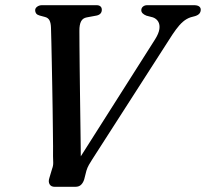

<svg xmlns="http://www.w3.org/2000/svg" viewBox="-20 -720 794 740"><path d="M524.6 -680.5Q524.6 -689.3 531.1 -694.6Q537.6 -700 547.2 -700H727.8Q740.8 -700 747.3 -695.3Q753.7 -690.6 753.7 -683Q753.7 -674.1 748.7 -667.9Q743.7 -661.7 732.2 -658L714.9 -653.4Q698.6 -647.9 685.2 -636.3Q671.7 -624.7 658.5 -606.6Q645.2 -588.6 629.5 -563.4L335.7 -106Q328.5 -94.9 322.7 -84.7Q316.8 -74.4 313.1 -62.3L304.6 -28.9Q300.8 -16.3 292.8 -8.2Q284.8 0 270 0H190.9Q176.8 0 171.1 -9.9Q165.5 -19.8 170.2 -33.8L180.6 -68.7Q185.5 -81.3 185.1 -93.5Q184.8 -105.7 184.4 -118.1Q184.7 -129 184.5 -156.1Q184.3 -183.2 183.8 -220.9Q183.4 -258.6 182.8 -302.8Q182.2 -346.9 181.3 -392.3Q180.5 -437.7 179.6 -480.1Q178.8 -522.5 178 -556.9Q177.3 -591.4 176.5 -613.2Q176 -631.1 170.9 -641.2Q165.8 -651.3 153.7 -654.5L132.5 -660.2Q123.6 -662.6 119.5 -667.9Q115.5 -673.2 115.5 -680.3Q115.5 -688.7 123.4 -694.3Q131.3 -700 142 -700H352.2Q361.9 -700 367.2 -695.3Q372.4 -690.7 372.4 -682.4Q372.4 -673.7 367.4 -668Q362.4 -662.3 352.6 -660.1L314.4 -653Q298.9 -650.2 292.4 -637.5Q285.8 -624.8 286 -601.4Q286 -579.1 286.3 -542Q286.5 -505 287.1 -458.5Q287.7 -412 288.3 -360.7Q288.9 -309.3 289.7 -257.7Q290.4 -206 291 -158.9Q291.5 -111.8 291.8 -74L256.2 -62.1L577.9 -568.7Q592 -591.3 594.3 -608.1Q596.6 -625 589.9 -636.5Q583.1 -648 569.5 -653L544.3 -659.6Q524.6 -667.5 524.6 -680.5Z"/></svg>

Font: Fraunces
Style: Italic
Weight: 900
Italic angle: -16°
Version: Version 1.000;[0bf87f6ff]